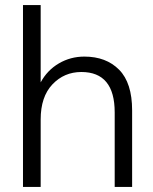

<svg xmlns="http://www.w3.org/2000/svg" viewBox="-20 -740 604 760"><path d="M71 0V-720H141V-414Q167 -462 213 -489Q259 -516 314 -516Q400 -516 451.5 -464Q503 -412 503 -303V0H434V-295Q434 -455 302 -455Q234 -455 187.5 -406Q141 -357 141 -267V0Z"/></svg>

Font: DM Sans Light
Style: Regular
Weight: 300
Designer: Colophon Foundry, Jonny Pinhorn
Foundry: Colophon Foundry
Version: Version 4.004; ttfautohint (v1.8.4.7-5d5b)